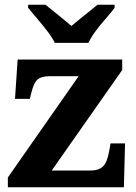

<svg xmlns="http://www.w3.org/2000/svg" viewBox="-20 -786 572 806"><path d="M13 0V-41L310 -466H187Q154 -466 138 -452.5Q122 -439 112 -398L105 -371H43L54 -536H493V-492L197 -70H357Q395 -70 412.5 -87.5Q430 -105 438 -150L444 -184H505L500 0ZM210 -606Q199 -629 178.5 -655.5Q158 -682 136 -708Q114 -734 98 -753V-766H171Q185 -755 204.5 -739Q224 -723 244.5 -706.5Q265 -690 280 -677Q295 -690 315.5 -706.5Q336 -723 356 -739Q376 -755 389 -766H461V-753Q447 -734 424 -708Q401 -682 381.5 -655.5Q362 -629 351 -606Z"/></svg>

Font: Noto Serif Hentaigana EL
Style: Regular
Weight: 400
Designer: Kazuhiro Yamada
Foundry: nipponia
Version: Version 1.000